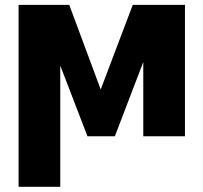

<svg xmlns="http://www.w3.org/2000/svg" viewBox="-20 -548 816 772"><path d="M384.9 -188.2 513.8 -528.4H723.7V0H556.1V-298.7L441.8 0H331.7L222.3 -284.4V203.1H54.7V-528.4H258.5Z"/></svg>

Font: Inter UI Extra Bold
Style: Regular
Weight: 800
Designer: Rasmus Andersson
Foundry: rsms
Version: 3.2;8d6f07862